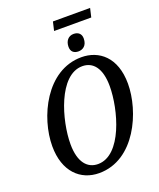

<svg xmlns="http://www.w3.org/2000/svg" viewBox="-179 -1110 1016 1228"><g transform="rotate(-20 329.0 -495.5)"><path d="M319 -942H572L586 -1002H333ZM422 -766C450 -766 481 -783 481 -833C481 -866 459 -882 429 -882C394 -882 371 -855 371 -815C371 -782 391 -766 422 -766ZM281 11C525 11 648 -277 648 -464C648 -645 544 -725 425 -725C185 -725 56 -448 56 -253C56 -81 153 11 281 11ZM293 -46C223 -46 170 -100 170 -226C170 -385 250 -669 411 -669C483 -669 533 -613 533 -489C533 -330 455 -46 293 -46Z"/></g></svg>

Font: Noto Serif Condensed Medium
Style: Italic
Weight: 500
Width: 3
Italic angle: -12°
Designer: Monotype Design Team
Foundry: Monotype Imaging Inc.
Version: Version 2.013